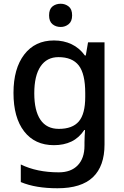

<svg xmlns="http://www.w3.org/2000/svg" viewBox="-20 -765 661 1025"><path d="M268 -549Q320 -549 362 -529Q404 -509 433 -469H438L450 -539H538V6Q538 122 476 181Q414 240 287 240Q229 240 180.5 232Q132 224 91 207V113Q177 155 294 155Q359 155 395 117.5Q431 80 431 13V-5Q431 -18 432 -39Q433 -60 434 -71H430Q402 -29 361.5 -9.5Q321 10 268 10Q166 10 109 -63.5Q52 -137 52 -269Q52 -399 109.5 -474Q167 -549 268 -549ZM292 -460Q230 -460 196.5 -410.5Q163 -361 163 -267Q163 -174 196 -125.5Q229 -77 294 -77Q367 -77 401 -117Q435 -157 435 -248V-268Q435 -371 400.5 -415.5Q366 -460 292 -460ZM304 -745Q328 -745 346.5 -730.5Q365 -716 365 -683Q365 -651 346.5 -636Q328 -621 304 -621Q278 -621 260 -636Q242 -651 242 -683Q242 -716 260 -730.5Q278 -745 304 -745Z"/></svg>

Font: Noto Sans Javanese Medium
Style: Regular
Weight: 500
Version: Version 2.004